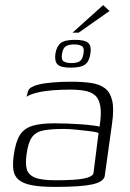

<svg xmlns="http://www.w3.org/2000/svg" viewBox="-20 -725 509 752"><path d="M195 7Q139 7 105 0.5Q71 -6 53.5 -20.5Q36 -35 32.5 -59Q29 -83 34 -118Q41 -169 57.5 -195.5Q74 -222 106.5 -232Q139 -242 192 -242Q217 -242 245.5 -241Q274 -240 300 -238Q326 -236 345 -233.5Q364 -231 370 -229Q378 -279 373 -308.5Q368 -338 352.5 -351.5Q337 -365 312 -369.5Q287 -374 254 -374Q221 -374 187.5 -371.5Q154 -369 126.5 -362.5Q99 -356 84 -346L87 -357Q89 -376 103.5 -383.5Q118 -391 132 -394Q151 -399 186 -402Q221 -405 256 -405Q303 -405 337 -400Q371 -395 391.5 -379Q412 -363 419.5 -330.5Q427 -298 419 -242L390 -34Q384 -12 340 -2.5Q296 7 195 7ZM198 -19Q274 -19 307.5 -25.5Q341 -32 346 -46L366 -204Q359 -208 334 -211Q309 -214 280 -217Q251 -220 230 -220Q182 -220 151.5 -214.5Q121 -209 105.5 -188Q90 -167 84 -120Q79 -86 84.5 -63.5Q90 -41 115.5 -30Q141 -19 198 -19ZM257 -460Q218 -460 205.5 -472.5Q193 -485 197 -515Q202 -544 218 -556.5Q234 -569 273 -569Q313 -569 326 -556.5Q339 -544 334 -515Q330 -485 313.5 -472.5Q297 -460 257 -460ZM260 -478Q280 -478 291.5 -484.5Q303 -491 307 -515Q311 -538 300.5 -544.5Q290 -551 270 -551Q251 -551 239 -544.5Q227 -538 223 -515Q219 -491 229.5 -484.5Q240 -478 260 -478ZM264 -597 384 -705 409 -682 288 -597Z"/></svg>

Font: Genos Thin Light
Style: Italic
Weight: 300
Italic angle: -8°
Version: Version 1.010